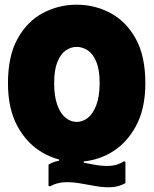

<svg xmlns="http://www.w3.org/2000/svg" viewBox="-20 -732 656 819"><path d="M14 -377Q14 -493 55 -567Q96 -641 163 -676.5Q230 -712 307 -712Q384 -712 451 -676.5Q518 -641 559 -567Q600 -493 600 -377Q600 -267 559 -192.5Q518 -118 451.5 -80Q385 -42 307 -42Q230 -42 163 -80Q96 -118 55 -192.5Q14 -267 14 -377ZM211 -377Q211 -321 224.5 -284Q238 -247 260 -229.5Q282 -212 307 -212Q333 -212 355 -229.5Q377 -247 391 -284Q405 -321 405 -378Q405 -434 391 -468Q377 -502 354.5 -517Q332 -532 307 -532Q282 -532 260 -516.5Q238 -501 224.5 -467Q211 -433 211 -377ZM515 -42V49Q487 65 455 66.5Q423 68 389 62Q355 56 321 50Q287 44 254.5 45.5Q222 47 193 63L187 61V-30Q216 -47 248 -48Q280 -49 314 -42.5Q348 -36 382 -29.5Q416 -23 448.5 -24.5Q481 -26 509 -44ZM232 -61H337V-36H232Z"/></svg>

Font: Phudu Black
Style: Regular
Weight: 900
Version: Version 1.005;gftools[0.9.23]